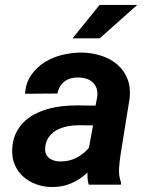

<svg xmlns="http://www.w3.org/2000/svg" viewBox="-20 -753 627 783"><path d="M341.8 0Q337.9 -12.7 337.2 -24.7Q336.4 -36.6 336.9 -49.3Q306.2 -20.5 269.8 -5.1Q233.4 10.3 190.4 9.8Q157.2 9.3 127.2 -1.7Q97.2 -12.7 75 -32.5Q52.7 -52.2 40.5 -80.6Q28.3 -108.9 29.8 -144Q31.2 -179.2 43.2 -206.1Q55.2 -232.9 74.7 -252.9Q94.2 -272.9 119.6 -286.4Q145 -299.8 173.8 -308.1Q202.6 -316.4 233.2 -319.8Q263.7 -323.2 293.5 -323.2L369.6 -322.3L376 -355Q378.9 -374 374.8 -389.2Q370.6 -404.3 360.6 -414.8Q350.6 -425.3 335.4 -430.9Q320.3 -436.5 301.3 -437Q267.1 -438 244.1 -421.6Q221.2 -405.3 214.4 -371.6L82 -370.6Q85 -414.6 106.9 -446.5Q128.9 -478.5 162.1 -499.3Q195.3 -520 235.6 -529.5Q275.9 -539.1 315.4 -538.6Q356.9 -537.6 394 -525.4Q431.2 -513.2 458.3 -490Q485.4 -466.8 499.3 -432.6Q513.2 -398.4 508.8 -353L472.2 -126Q467.8 -97.2 465.6 -67.1Q463.4 -37.1 473.6 -8.8L473.1 0ZM225.1 -94.7Q259.8 -93.8 290.3 -108.9Q320.8 -124 342.8 -150.4L359.4 -241.7L299.3 -242.2Q277.3 -242.2 254.9 -237.8Q232.4 -233.4 213.4 -223.4Q194.3 -213.4 181.2 -196.8Q168 -180.2 164.6 -154.8Q162.6 -139.6 166.5 -128.4Q170.4 -117.2 178.7 -109.9Q187 -102.5 199 -98.6Q210.9 -94.7 225.1 -94.7ZM386.2 -732.9H539.6L386.7 -596.7H275.9Z"/></svg>

Font: Roboto Mono
Style: Bold Italic
Weight: 700
Designer: Google
Version: Version 2.000985; 2015; ttfautohint (v1.3)